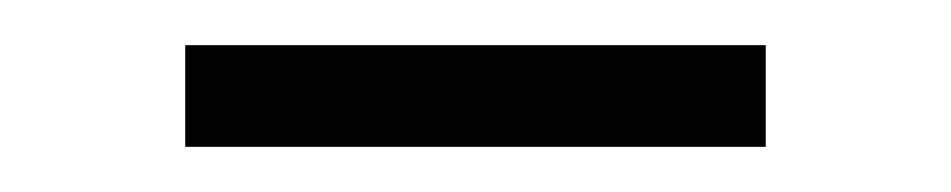

<svg xmlns="http://www.w3.org/2000/svg" viewBox="-20 -311 421 85"><path d="M62 -246V-291H319V-246Z"/></svg>

Font: Modern
Style: Regular
Weight: 300
Designer: Julieta Ulanovsky
Foundry: Julieta Ulanovsky
Version: Version 8.000